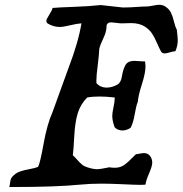

<svg xmlns="http://www.w3.org/2000/svg" viewBox="-20 -749 741 779"><path d="M17.6 9.8Q19.5 3.9 20.5 -4.4Q21.5 -12.7 22.9 -19Q24.4 -25.4 29.3 -31.2Q42 -45.9 58.6 -52.2Q75.2 -58.6 98.1 -62.5Q121.1 -66.4 134.8 -72.3Q143.6 -90.8 157.2 -167.5Q170.9 -244.1 193.4 -294.9L257.8 -472.7Q297.9 -577.1 310.5 -654.3Q293 -653.3 264.6 -646.5Q236.3 -639.6 222.7 -639.6Q198.2 -639.6 175.8 -652.3Q168 -656.2 168 -664.1Q168 -670.9 179.7 -689Q191.4 -707 193.4 -716.8Q213.9 -718.8 279.8 -721.2Q345.7 -723.6 388.7 -728.5Q473.6 -718.8 476.6 -718.8H488.3Q505.9 -718.8 532.7 -720.7Q559.6 -722.7 574.2 -722.7Q584 -722.7 600.6 -726.1Q617.2 -729.5 625 -729.5Q640.6 -729.5 650.4 -722.7Q666 -712.9 673.3 -698.2Q680.7 -683.6 685.5 -662.6Q690.4 -641.6 697.3 -628.9Q701.2 -597.7 701.2 -585.9Q701.2 -562.5 691.4 -541Q683.6 -541 668.9 -536.6Q654.3 -532.2 648.4 -532.2Q637.7 -532.2 632.8 -541Q626 -553.7 615.7 -577.1Q605.5 -600.6 595.7 -614.7Q585.9 -628.9 568.4 -640.6Q545.9 -655.3 511.7 -655.3Q505.9 -655.3 493.7 -654.8Q481.4 -654.3 474.6 -654.3H472.7Q465.8 -654.3 451.7 -656.2Q437.5 -658.2 431.6 -658.2Q412.1 -658.2 412.1 -640.6Q412.1 -620.1 398.9 -592.8Q385.7 -565.4 382.8 -550.8Q381.8 -526.4 376.5 -484.4Q371.1 -442.4 371.1 -423.8V-412.1Q386.7 -393.6 413.1 -393.6Q434.6 -393.6 457 -406.2Q470.7 -414.1 474.6 -439Q478.5 -463.9 487.8 -482.9Q497.1 -502 525.4 -502Q531.2 -502 543 -501Q554.7 -500 561.5 -500H568.4Q570.3 -486.3 570.3 -479.5Q570.3 -453.1 555.7 -407.2Q541 -361.3 539.1 -335.9Q532.2 -319.3 526.4 -284.7Q520.5 -250 509.8 -230.5Q494.1 -219.7 476.6 -219.7Q458 -219.7 445.3 -232.4Q435.5 -258.8 435.5 -278.3Q435.5 -291 440.4 -313.5Q445.3 -335.9 445.3 -348.6V-353.5Q410.2 -357.4 384.8 -357.4Q354.5 -357.4 334 -353.5Q306.6 -326.2 295.4 -289.6Q284.2 -252.9 281.2 -195.3Q278.3 -137.7 275.4 -119.1Q283.2 -112.3 293.5 -100.6Q303.7 -88.9 312.5 -81.5Q321.3 -74.2 334 -70.3Q357.4 -62.5 374 -62.5Q386.7 -62.5 423.8 -70.3Q432.6 -68.4 446.3 -68.4Q467.8 -68.4 483.9 -79.6Q500 -90.8 531.2 -123Q558.6 -127.9 563.5 -127.9Q579.1 -127.9 587.9 -117.2Q597.7 -105.5 597.7 -88.9Q597.7 -75.2 585 -45.9Q572.3 -16.6 570.3 0Q563.5 1 546.9 1Q530.3 1 478 -1.5Q425.8 -3.9 392.6 -3.9Q345.7 -3.9 306.6 0Q208 9.8 29.3 9.8Z"/></svg>

Font: Essays1743
Style: Italic
Weight: 500
Italic angle: -10°
Designer: Based on the typeface in a 1743 English translation of the essays of Montaigne.  PostScript/TrueType font designed by Jo
Version: Version 002.100